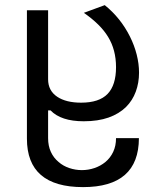

<svg xmlns="http://www.w3.org/2000/svg" viewBox="-20 -540 642 766"><path d="M534.2 11.2H442.9Q442.9 42 431.6 65.9Q420.4 89.8 400.4 106.4Q381.3 122.1 356.9 130.4Q332.5 138.7 306.6 138.7Q280.8 138.7 256.3 130.4Q231.9 122.1 213.9 106.4Q193.8 89.8 182.9 65.9Q171.9 42 171.9 11.2V-99.6H181.6Q223.6 -56.2 313.5 -56.2H314.5Q371.1 -56.2 413.1 -71Q455.1 -85.9 482.9 -113.3Q508.8 -139.2 521.7 -174.3Q534.7 -209.5 534.7 -250Q534.7 -285.2 525.4 -322Q516.1 -358.9 498.5 -394Q461.4 -468.3 397.9 -519.5L314.5 -488.8Q380.9 -442.9 411.1 -393.1Q442.9 -341.3 442.9 -272Q442.9 -200.2 409.2 -165.3Q375.5 -130.4 303.7 -130.4Q243.7 -130.4 208.5 -153.8Q171.9 -178.2 171.9 -223.6V-499H87.4V13.2Q87.4 206.5 311.5 206.5Q533.7 206.5 534.2 11.2Z"/></svg>

Font: Hack Dev
Style: Regular
Weight: 400
Designer: Christopher Simpkins
Foundry: Christopher Simpkins
Version: Version 2.0315